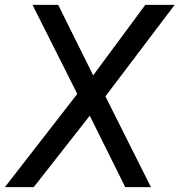

<svg xmlns="http://www.w3.org/2000/svg" viewBox="-47 -765 734 785"><path d="M-27 0 269 -381 86 -745H191L334 -457L547 -745H667L384 -371L570 0H465L320 -292L91 0Z"/></svg>

Font: Plus Jakarta Sans Medium
Style: Italic
Weight: 500
Italic angle: -8°
Designer: Gumpita Rahayu
Foundry: Tokotype
Version: Version 2.071; ttfautohint (v1.8.4.7-5d5b);gftools[0.9.29]